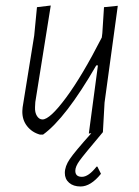

<svg xmlns="http://www.w3.org/2000/svg" viewBox="-20 -480 503 696"><path d="M353 -1Q283 82 268 103Q253 124 253 139Q253 161 277 161Q301 161 330 124H333L346 150Q309 196 272 196Q246 196 230.5 182.5Q215 169 215 147Q215 123 233 96.5Q251 70 311 3L302 4L335 -243H329Q218 -51 136 8H125Q96 0 78 -23Q60 -46 61 -78L62 -91L104 -351L114 -454L164 -460L108 -110L107 -92Q106 -72 114 -59.5Q122 -47 134 -47Q161 -47 219.5 -126Q278 -205 349 -344L351 -360L357 -454L407 -459L359 -108Z"/></svg>

Font: Alegreya Sans Light
Style: Italic
Weight: 300
Italic angle: -7°
Designer: Juan Pablo del Peral
Foundry: Huerta Tipografica
Version: Version 2.007